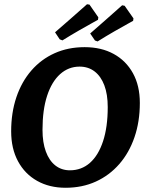

<svg xmlns="http://www.w3.org/2000/svg" viewBox="-20 -876 691 908"><path d="M290.1 12Q213.6 12 155.5 -20.7Q97.4 -53.4 65.1 -113.4Q32.8 -173.4 32.8 -254.9Q32.8 -343.2 57.5 -416.3Q82.2 -489.4 128.3 -542.5Q174.4 -595.6 238.2 -624.3Q302 -653 380.2 -653Q459.2 -653 517.6 -620.9Q576.1 -588.9 608.7 -529.8Q641.3 -470.7 641.3 -389.2Q641.3 -300.9 616.1 -227.4Q590.9 -153.8 544.3 -100.3Q497.7 -46.7 433.4 -17.4Q369 12 290.1 12ZM310.5 -70.6Q365.3 -70.6 405.3 -105.8Q445.3 -141.1 467.4 -208.2Q489.5 -275.3 489.5 -369.6Q489.5 -429.8 473.4 -472.5Q457.3 -515.2 427.4 -538.1Q397.5 -561 356.3 -561Q304.1 -561 264.4 -525.5Q224.7 -489.9 202.8 -423.1Q181 -356.3 181 -262Q181 -202.3 196.8 -159.4Q212.6 -116.4 241.7 -93.5Q270.9 -70.6 310.5 -70.6ZM443.4 -782.4Q443.4 -782.4 418.8 -768.8Q394.1 -755.2 355.7 -733.2Q317.3 -711.2 275.3 -685L262.4 -690L240.3 -723.2Q277.2 -755.1 311.8 -785.5Q346.3 -815.9 368.9 -835.9Q391.5 -855.9 391.5 -855.9L403.2 -854.2L445 -794.1ZM609.5 -777.4Q609.5 -777.4 584.9 -763.8Q560.3 -750.3 521.9 -728.3Q483.5 -706.3 441.5 -680L429.1 -684.5L406.5 -717.7Q443.4 -749.6 477.9 -780.3Q512.5 -810.9 535 -830.9Q557.6 -851 557.6 -851L569.4 -848.7L611.2 -789.1Z"/></svg>

Font: Alegreya
Style: Italic
Weight: 400
Italic angle: -7°
Designer: Juan Pablo del Peral
Foundry: Huerta Tipografica
Version: Version 2.009